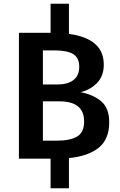

<svg xmlns="http://www.w3.org/2000/svg" viewBox="-20 -847 638 1025"><path d="M348 -3V158H250V0H81V-672H250V-827H348V-666Q439 -654 486.5 -613.5Q534 -573 534 -501Q534 -441 498 -404Q462 -367 410 -355Q478 -342 520.5 -306Q563 -270 563 -194Q563 -103 506.5 -58Q450 -13 348 -3ZM209 -578V-396H287Q342 -396 372.5 -420Q403 -444 403 -490Q403 -539 370.5 -558.5Q338 -578 269 -578ZM429 -199Q429 -306 297 -306H209V-96H283Q354 -96 391.5 -118Q429 -140 429 -199Z"/></svg>

Font: Fira Sans Medium
Style: Regular
Weight: 500
Designer: bBox Type GmbH & Carrois Corporate GbR & Edenspiekermann AG
Foundry: bBox Type GmbH & Carrois Corporate GbR & Edenspiekermann AG
Version: Version 4.301